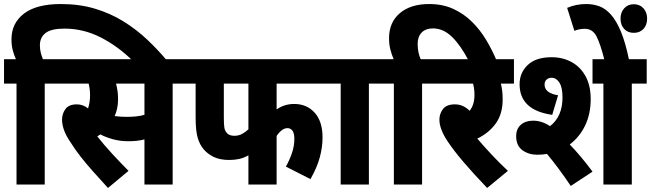

<svg xmlns="http://www.w3.org/2000/svg" viewBox="-20 -916 3232 953"><path d="M62 -501H0V-622H59Q49 -644 43 -668Q37 -692 37 -721Q37 -801 99 -848.5Q161 -896 282 -896Q374 -896 451 -873Q528 -850 592.5 -810Q657 -770 710.5 -719.5Q764 -669 809 -615H638Q565 -687 479.5 -730.5Q394 -774 300 -774Q234 -774 206 -752Q178 -730 178 -691Q178 -671 182.5 -654Q187 -637 193 -622H277V-501H202V0H62Z M837 -501V0H697V-224Q677 -219 657.5 -217Q638 -215 619 -215Q576 -215 540 -225Q504 -235 478 -249Q471 -244 463 -239Q495 -198 537 -152.5Q579 -107 618 -68L516 17Q474 -29 441 -66Q408 -103 380.5 -138Q353 -173 328 -213Q307 -244 297.5 -271Q288 -298 288 -322Q288 -352 305 -375Q322 -398 361 -398Q392 -398 417 -378Q427 -408 427 -443Q427 -473 420 -501H264V-622H912V-501ZM606 -336Q633 -336 654 -338Q675 -340 697 -346V-501H556Q560 -486 563 -467Q566 -448 566 -425Q566 -399 561.5 -378Q557 -357 549 -340Q576 -336 606 -336Z M1353 -501V-373Q1392 -400 1440 -400Q1503 -400 1542 -356.5Q1581 -313 1581 -234Q1581 -185 1567 -134Q1553 -83 1521 -27L1399 -89Q1417 -121 1429 -156Q1441 -191 1441 -226Q1441 -255 1431.5 -267.5Q1422 -280 1407 -280Q1392 -280 1378 -269Q1364 -258 1353 -241V0H1213V-145Q1190 -132 1167 -127Q1144 -122 1118 -122Q1072 -122 1041 -137Q1010 -152 991 -175Q971 -198 961 -233Q951 -268 951 -333V-501H899V-622H1621V-501ZM1091 -501V-334Q1091 -299 1093.5 -283Q1096 -267 1106 -256Q1118 -242 1143 -242Q1165 -242 1182 -251.5Q1199 -261 1213 -274V-501Z M1811 -501V0H1671V-501H1609V-622H1886V-501Z M1935 -501H1873V-622H1934Q1924 -645 1917.5 -670.5Q1911 -696 1911 -726Q1911 -805 1964.5 -850.5Q2018 -896 2110 -896Q2177 -896 2229.5 -872Q2282 -848 2322.5 -808Q2363 -768 2393 -718Q2423 -668 2445 -615H2306Q2268 -689 2224.5 -732Q2181 -775 2129 -775Q2093 -775 2073 -754.5Q2053 -734 2053 -698Q2053 -676 2057 -657Q2061 -638 2068 -622H2150V-501H2075V0H1935Z M2501 -68 2398 17Q2330 -54 2280.5 -112Q2231 -170 2200 -217Q2161 -277 2161 -322Q2161 -351 2178.5 -374.5Q2196 -398 2238 -398Q2279 -398 2311 -366Q2335 -396 2335 -444Q2335 -476 2328 -501H2137V-622H2531V-501H2466Q2470 -486 2472.5 -466.5Q2475 -447 2475 -422Q2475 -351 2441 -303.5Q2407 -256 2349 -228Q2379 -193 2418.5 -150.5Q2458 -108 2501 -68Z M2646 -148Q2604 -148 2573 -170.5Q2542 -193 2542 -240Q2542 -276 2565 -296.5Q2588 -317 2626 -317Q2647 -317 2668 -310.5Q2689 -304 2710 -290Q2772 -337 2772 -433Q2772 -482 2756.5 -506Q2741 -530 2718 -530Q2703 -530 2693 -521Q2683 -512 2683 -496Q2683 -454 2750 -443L2721 -346Q2559 -369 2559 -498Q2559 -555 2599.5 -593.5Q2640 -632 2718 -632Q2773 -632 2817 -608Q2861 -584 2886.5 -537.5Q2912 -491 2912 -424Q2912 -351 2884.5 -293.5Q2857 -236 2808 -199Q2837 -169 2866.5 -133.5Q2896 -98 2921 -64L2813 7Q2751 -85 2695 -152Q2672 -148 2646 -148ZM3116 -501V0H2975V-501H2921V-622H3190V-501Z M2981 -615Q2960 -699 2940.5 -736Q2921 -773 2883 -773Q2855 -773 2831 -763L2795 -877Q2840 -896 2889 -896Q2924 -896 2954.5 -885Q2985 -874 3012 -844Q3039 -814 3062 -759Q3085 -704 3103 -615ZM3060 -824Q3060 -854 3078 -874.5Q3096 -895 3126 -895Q3156 -895 3174 -874.5Q3192 -854 3192 -824Q3192 -792 3174 -772.5Q3156 -753 3126 -753Q3096 -753 3078 -772.5Q3060 -792 3060 -824Z"/></svg>

Font: Noto Sans Devanagari Condensed ExtraBold
Style: Regular
Weight: 800
Width: 3
Designer: Jelle Bosma - Monotype Design Team
Foundry: Monotype Imaging Inc.
Version: Version 2.004; ttfautohint (v1.8.4.7-5d5b)